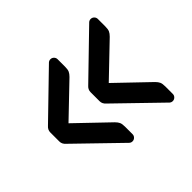

<svg xmlns="http://www.w3.org/2000/svg" viewBox="-119 -745 833 833"><g transform="rotate(-45 297.0 -329.0)"><path d="M59 -385 256 -576Q262 -581 270 -581Q279 -581 285.5 -574.5Q292 -568 292 -559V-513Q292 -496 288 -487Q284 -478 274 -468L129 -329L274 -190Q284 -180 288 -171Q292 -162 292 -145V-99Q292 -90 285.5 -83.5Q279 -77 270 -77Q262 -77 256 -82L59 -273Q45 -285 45 -301V-357Q45 -373 59 -385ZM306 -385 503 -576Q509 -581 517 -581Q526 -581 532.5 -574.5Q539 -568 539 -559V-513Q539 -496 535 -487Q531 -478 521 -468L376 -329L521 -190Q531 -180 535 -171Q539 -162 539 -145V-99Q539 -90 532.5 -83.5Q526 -77 517 -77Q509 -77 503 -82L306 -273Q292 -285 292 -301V-357Q292 -373 306 -385Z"/></g></svg>

Font: Contemporary
Style: Regular
Weight: 400
Designer: Victor Tran
Foundry: Victor Tran
Version: Version 1.100